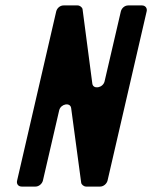

<svg xmlns="http://www.w3.org/2000/svg" viewBox="-20 -687 561 707"><path d="M297 0H349C361 0 373 -10 376 -22L520 -645C523 -657 515 -667 503 -667H452C439 -667 428 -657 425 -645L365 -387C359 -363 323 -357 320 -379L284 -653C283 -660 274 -667 266 -667H214C201 -667 190 -657 187 -645L43 -22C40 -10 47 0 60 0H111C123 0 135 -10 138 -22L198 -281C204 -305 239 -311 242 -289L279 -14C280 -7 289 0 297 0Z"/></svg>

Font: DIN Rundschrift
Style: EngKursiv
Weight: 400
Width: 3
Version: Version 1.027